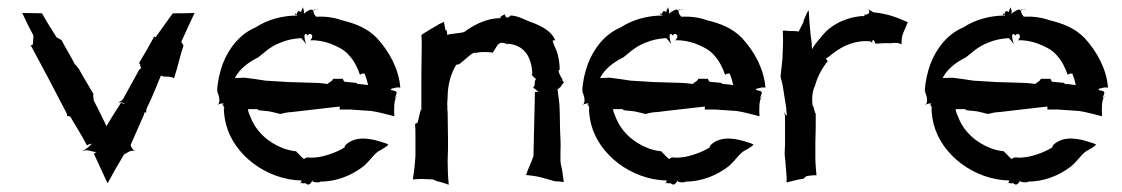

<svg xmlns="http://www.w3.org/2000/svg" viewBox="-20 -485 3034 519"><path d="M40 -450C50 -429 59 -410 70 -390C70 -388 71 -385 70 -382L69 -368V-365C68 -365 67 -364 66 -363C65 -363 63 -362 62 -362C63 -361 65 -360 65 -359C97 -300 129 -239 160 -179C161 -178 162 -172 161 -171C162 -172 167 -171 169 -170H170C184 -145 202 -118 215 -92H216C216 -93 220 -95 222 -95C224 -96 227 -96 229 -97C222.8 -90.8 211.9 -80.6 204 -78V-77C217.6 -82.4 228.5 -74 241 -74C238 -73 236 -71 234 -69L270 9L271 10C285 -16 300 -42 315 -67L325 -73C329 -76 339 -79 343 -77V-78C340 -79 334 -88 333 -93L370 -177C370 -178 370 -179 369 -180C370 -180 371 -180 372 -181C373 -181 375 -182 375 -181L376 -182C375 -182 375 -184 375 -185L377 -193C391 -221 404 -254 415 -281C417 -279 425 -277 430 -278C437 -278 446 -276 450 -274L451 -275C460 -302 466 -332 476 -362L470 -372C482 -398 494 -425 506 -450H505C485 -449 468 -449 448 -449H447L401 -385C400 -384 397 -385 396 -386H395C396 -385 395 -382 394 -381C382 -359 369 -336 356 -315V-314C357 -314 358 -311 359 -310V-308C359 -306 361 -302 362 -301C361 -301 357 -297 356 -296L313 -218C311 -214 305 -210 301 -209V-208C305.1 -209 314.1 -207.9 318 -204C314 -205 309 -206 307 -207C294 -186 280 -166 268 -144C257 -166 246 -190 234 -212L233 -216V-218L232 -225C232 -226 232 -231 233 -231L232 -232C220 -253 205 -277 193 -299L186 -308C185 -308 185 -309 185 -309L184 -310H183C172 -332 158 -354 146 -377L144 -378L133 -384C119 -406 105 -428 93 -450V-449C74 -449 59 -450 40 -450Z M566 -238C567 -236 570 -232 570 -230C573 -222 575 -210 570 -203C569 -202 568 -202 567 -201H568C569 -201 570 -203 571 -203C586 -209 588 -202 580 -202V-201C581 -201 583 -201 583 -200C589 -192 586 -190 586 -192C586 -193 586 -195 585 -196C585 -180 587 -164 591 -149C612 -67 699 1 796 3C795 4 794 6 793 8L791 10L792 11C793 10 793 9 793 8C796 11 801 11 805 10C812 14 814 18 823 6C823 5 823 4 824 3C824 4 825 4 825 5C828 9 845 8 845 7V6C889 6 929 -10 962 -35C983 -53 993 -73 1010 -80C1017 -84 1024 -88 1030 -94C1029 -95 1023 -98 1015 -100C991 -108 944 -122 914 -93C913 -92 911 -88 912 -87C900 -79 884 -72 868 -67C852 -62 837 -58 815 -59L814 -60C813 -59 805 -59 804 -57C804 -56 803 -56 803 -55C798 -56 792 -65 781 -75V-76C768.4 -77.1 756.7 -80.1 746 -84C706 -99 672 -129 657 -169C654 -175 651 -183 650 -190H676L679 -187L708 -184C718 -182 729 -179 737 -177H738C746 -179 758 -182 768 -182L871 -194C880 -195 890 -196 899 -197C898 -196 898 -194 898 -193C899 -192 898 -190 898 -190V-189H926L984 -185C1005 -182 1028 -175 1045 -171H1046C1045 -185 1044 -216 1053 -225L1052 -226C1052 -223 1049 -221 1047 -219C1049 -227 1057 -236 1048 -239C1045 -240 1039 -241 1035 -242C1037 -243 1038 -243 1039 -246C1040 -247 1042 -245 1046 -247C1051 -249 1058 -249 1062 -248V-249C1058 -298 1033 -345 999 -382C972 -410 938 -422 905 -430C883 -438 859 -441 834 -440C834 -441 833 -442 832 -443C828 -447 827 -454 827 -457C824 -456 825 -462 815 -457C811 -455 804 -451 801 -447C802 -451 802 -457 800 -461C798 -468 800 -466 795 -457C794 -455 794 -453 795 -452C794 -453 789 -455 788 -455C786 -456 783 -451 782 -447L783 -446C783 -445 783 -444 784 -443C743 -443 703 -432 671 -411C628 -393 598 -354 582 -312C574 -290 568 -264 567 -240L568 -239V-236ZM615 -274C627 -298 650 -316 678 -330C693 -341 709 -359 739 -370C755 -377 775 -381 794 -382C798.8 -377.2 803.7 -371.6 806 -367L807 -368C805 -372 803 -381 803 -387C803 -396 809 -394 812 -388C813 -398 831 -393 821 -379C821 -378 819 -377 819 -377V-376C838 -377 856 -373 873 -367C890 -360 910 -352 924 -335C937 -321 947 -301 953 -283H954C954 -284 958 -286 960 -286H966V-285C970 -275 973 -265 975 -255C965 -256 956 -258 946 -258L943 -261L911 -264C909 -266 907 -270 907 -272H880C880 -268 875 -265 872 -263C871 -263 866 -259 866 -258C857 -259 843 -261 833 -261L767 -263H764L698 -267C680 -270 657 -273 641 -275ZM781 -443C773 -450 779 -449 782 -447C781 -445 781 -443 781 -443ZM827 -457C827 -458 828 -459 828 -459H834C832 -458 829 -458 827 -457ZM834 -459H839V-460C838 -460 836 -460 834 -459Z M1096 -1 1097 0C1113 -2 1134 -1 1150 0L1162 5C1172 7 1184 11 1192 14H1193C1191 -6 1190 -29 1190 -50L1191 -81V-109L1190 -182L1189 -193C1189 -194 1190 -196 1190 -196L1189 -197C1189 -205 1189 -214 1190 -222C1190 -258 1200 -289 1214 -311V-310C1216 -310 1220 -311 1222 -312C1243 -328 1258 -346 1266 -342C1279 -345 1293 -345 1311 -343L1312 -342C1313 -345 1316 -349 1318 -352C1324 -361 1328 -377 1352 -365C1353 -365 1352 -366 1351 -367C1396 -364 1417 -333 1419 -285H1418V-284C1417 -284 1417 -285 1417 -284C1420.2 -279.1 1423.9 -274.6 1429 -272C1428 -271 1427 -268 1426 -266L1425 -255C1424 -253 1422 -248 1421 -248V-247C1426 -247 1431 -239 1436 -237C1433 -237 1429 -237 1426 -236L1422 -63C1416 -45 1407 -28 1402 -12C1413 -11 1428 -9 1441 -6L1480 5C1488 5 1496 6 1503 7H1504C1503 -3 1501 -12 1500 -22C1499 -31 1495 -42 1495 -50V-75C1496 -92 1495 -114 1494 -131L1493 -185C1493 -204 1489 -227 1487 -244C1489 -244 1494 -249 1496 -251L1502 -260C1502 -261 1504 -262 1505 -262V-263C1504 -263 1502 -264 1502 -265C1501 -266 1501 -268 1500 -269V-272C1500 -272 1499 -274 1498 -274C1487 -293 1490 -298 1492 -296C1493 -295 1492 -295 1493 -295C1493 -314 1490 -333 1484 -349C1476 -366 1475 -370 1474 -376H1481C1471 -400 1448 -412 1424 -422C1400 -430 1381 -443 1360 -443L1357 -440C1350 -433 1343 -442 1346 -446C1346 -447 1347 -447 1347 -447C1346 -447 1346 -447 1345 -446C1333 -442 1331 -437 1334 -436C1291 -436 1256 -414 1234 -398C1219 -395 1202 -394 1188 -391C1189 -394 1189 -398 1187 -403L1184 -404C1183 -411 1181 -419 1180 -426C1174 -422 1167 -421 1161 -416C1147 -408 1133 -400 1120 -391H1119C1120 -382 1120 -371 1120 -362L1119 -280V-187H1118V-189H1117V-187L1109 -154C1108 -153 1103 -150 1102 -150C1103 -141 1103 -127 1103 -117V-64C1102 -43 1099 -19 1096 -1ZM1180 -426V-428L1181 -427ZM1360 -443C1360 -443 1361 -444 1362 -444V-445ZM1412 -289 1415 -286C1414 -287 1413 -288 1413 -289ZM1415 -286 1417 -284V-283C1417 -283 1416 -284 1415 -286Z M1553 -238C1554 -236 1557 -232 1557 -230C1560 -222 1562 -210 1557 -203C1556 -202 1555 -202 1554 -201H1555C1556 -201 1557 -203 1558 -203C1573 -209 1575 -202 1567 -202V-201C1568 -201 1570 -201 1570 -200C1576 -192 1573 -190 1573 -192C1573 -193 1573 -195 1572 -196C1572 -180 1574 -164 1578 -149C1599 -67 1686 1 1783 3C1782 4 1781 6 1780 8L1778 10L1779 11C1780 10 1780 9 1780 8C1783 11 1788 11 1792 10C1799 14 1801 18 1810 6C1810 5 1810 4 1811 3C1811 4 1812 4 1812 5C1815 9 1832 8 1832 7V6C1876 6 1916 -10 1949 -35C1970 -53 1980 -73 1997 -80C2004 -84 2011 -88 2017 -94C2016 -95 2010 -98 2002 -100C1978 -108 1931 -122 1901 -93C1900 -92 1898 -88 1899 -87C1887 -79 1871 -72 1855 -67C1839 -62 1824 -58 1802 -59L1801 -60C1800 -59 1792 -59 1791 -57C1791 -56 1790 -56 1790 -55C1785 -56 1779 -65 1768 -75V-76C1755.4 -77.1 1743.7 -80.1 1733 -84C1693 -99 1659 -129 1644 -169C1641 -175 1638 -183 1637 -190H1663L1666 -187L1695 -184C1705 -182 1716 -179 1724 -177H1725C1733 -179 1745 -182 1755 -182L1858 -194C1867 -195 1877 -196 1886 -197C1885 -196 1885 -194 1885 -193C1886 -192 1885 -190 1885 -190V-189H1913L1971 -185C1992 -182 2015 -175 2032 -171H2033C2032 -185 2031 -216 2040 -225L2039 -226C2039 -223 2036 -221 2034 -219C2036 -227 2044 -236 2035 -239C2032 -240 2026 -241 2022 -242C2024 -243 2025 -243 2026 -246C2027 -247 2029 -245 2033 -247C2038 -249 2045 -249 2049 -248V-249C2045 -298 2020 -345 1986 -382C1959 -410 1925 -422 1892 -430C1870 -438 1846 -441 1821 -440C1821 -441 1820 -442 1819 -443C1815 -447 1814 -454 1814 -457C1811 -456 1812 -462 1802 -457C1798 -455 1791 -451 1788 -447C1789 -451 1789 -457 1787 -461C1785 -468 1787 -466 1782 -457C1781 -455 1781 -453 1782 -452C1781 -453 1776 -455 1775 -455C1773 -456 1770 -451 1769 -447L1770 -446C1770 -445 1770 -444 1771 -443C1730 -443 1690 -432 1658 -411C1615 -393 1585 -354 1569 -312C1561 -290 1555 -264 1554 -240L1555 -239V-236ZM1602 -274C1614 -298 1637 -316 1665 -330C1680 -341 1696 -359 1726 -370C1742 -377 1762 -381 1781 -382C1785.8 -377.2 1790.7 -371.6 1793 -367L1794 -368C1792 -372 1790 -381 1790 -387C1790 -396 1796 -394 1799 -388C1800 -398 1818 -393 1808 -379C1808 -378 1806 -377 1806 -377V-376C1825 -377 1843 -373 1860 -367C1877 -360 1897 -352 1911 -335C1924 -321 1934 -301 1940 -283H1941C1941 -284 1945 -286 1947 -286H1953V-285C1957 -275 1960 -265 1962 -255C1952 -256 1943 -258 1933 -258L1930 -261L1898 -264C1896 -266 1894 -270 1894 -272H1867C1867 -268 1862 -265 1859 -263C1858 -263 1853 -259 1853 -258C1844 -259 1830 -261 1820 -261L1754 -263H1751L1685 -267C1667 -270 1644 -273 1628 -275ZM1768 -443C1760 -450 1766 -449 1769 -447C1768 -445 1768 -443 1768 -443ZM1814 -457C1814 -458 1815 -459 1815 -459H1821C1819 -458 1816 -458 1814 -457ZM1821 -459H1826V-460C1825 -460 1823 -460 1821 -459Z M2090 -278C2091 -272 2095 -260 2096 -252L2105 -195C2106 -187 2106 -179 2107 -172C2105 -174 2101 -177 2101 -180H2100C2100 -178 2101 -175 2102 -173V-95C2102 -88 2101 -77 2101 -71V-70C2101 -63 2103 -54 2103 -47L2105 -24C2106 -14 2107 -2 2106 7L2107 8C2120 5 2136 0 2152 -2L2160 -9C2168 -10 2179 -12 2187 -11V-12C2186 -25 2184 -43 2184 -57V-99C2184 -112 2185 -127 2185 -140V-179C2184 -178 2183 -181 2183 -181L2179 -196V-197L2177 -198C2174 -216 2175 -237 2183 -253C2190 -279 2203 -302 2217 -319C2218 -318 2220 -318 2221 -318C2221 -318 2219 -317 2217 -319L2218 -320H2217V-319C2217 -319 2216 -320 2216 -321C2215 -323 2214 -325 2212 -326C2218 -330 2225 -335 2232 -341C2258 -361 2294 -378 2334 -373C2335 -372 2337 -369 2338 -368C2338 -370 2337 -372 2338 -374C2340 -382 2346 -371 2346 -367H2347C2365 -368 2377 -369 2386 -368C2392 -369 2397 -369 2402 -369C2406 -369 2412 -368 2417 -365V-366C2417 -378 2418 -388 2422 -397L2434 -425C2403 -438 2384 -447 2340 -452C2338 -454 2336 -455 2334 -456C2332 -456 2330 -458 2329 -460L2328 -459C2329 -458 2330 -454 2330 -452C2329 -447 2322 -445 2318 -445C2317 -445 2316 -446 2316 -446L2315 -445C2316 -445 2317 -444 2317 -444V-442C2266 -440 2222 -416 2199 -384C2190 -374 2181 -363 2175 -352C2175 -358 2174 -364 2174 -370L2171 -392C2169 -413 2167 -436 2166 -457C2160 -451 2157 -438 2152 -429V-425C2147 -417 2143 -407 2139 -400C2133 -400 2125 -402 2117 -401C2110 -401 2102 -403 2097 -402H2096C2097 -386 2097 -366 2096 -349L2095 -326C2094 -311 2091 -292 2090 -279ZM2317 -441C2315 -439 2310 -440 2317 -441Z M2479 -238C2480 -236 2483 -232 2483 -230C2486 -222 2488 -210 2483 -203C2482 -202 2481 -202 2480 -201H2481C2482 -201 2483 -203 2484 -203C2499 -209 2501 -202 2493 -202V-201C2494 -201 2496 -201 2496 -200C2502 -192 2499 -190 2499 -192C2499 -193 2499 -195 2498 -196C2498 -180 2500 -164 2504 -149C2525 -67 2612 1 2709 3C2708 4 2707 6 2706 8L2704 10L2705 11C2706 10 2706 9 2706 8C2709 11 2714 11 2718 10C2725 14 2727 18 2736 6C2736 5 2736 4 2737 3C2737 4 2738 4 2738 5C2741 9 2758 8 2758 7V6C2802 6 2842 -10 2875 -35C2896 -53 2906 -73 2923 -80C2930 -84 2937 -88 2943 -94C2942 -95 2936 -98 2928 -100C2904 -108 2857 -122 2827 -93C2826 -92 2824 -88 2825 -87C2813 -79 2797 -72 2781 -67C2765 -62 2750 -58 2728 -59L2727 -60C2726 -59 2718 -59 2717 -57C2717 -56 2716 -56 2716 -55C2711 -56 2705 -65 2694 -75V-76C2681.4 -77.1 2669.7 -80.1 2659 -84C2619 -99 2585 -129 2570 -169C2567 -175 2564 -183 2563 -190H2589L2592 -187L2621 -184C2631 -182 2642 -179 2650 -177H2651C2659 -179 2671 -182 2681 -182L2784 -194C2793 -195 2803 -196 2812 -197C2811 -196 2811 -194 2811 -193C2812 -192 2811 -190 2811 -190V-189H2839L2897 -185C2918 -182 2941 -175 2958 -171H2959C2958 -185 2957 -216 2966 -225L2965 -226C2965 -223 2962 -221 2960 -219C2962 -227 2970 -236 2961 -239C2958 -240 2952 -241 2948 -242C2950 -243 2951 -243 2952 -246C2953 -247 2955 -245 2959 -247C2964 -249 2971 -249 2975 -248V-249C2971 -298 2946 -345 2912 -382C2885 -410 2851 -422 2818 -430C2796 -438 2772 -441 2747 -440C2747 -441 2746 -442 2745 -443C2741 -447 2740 -454 2740 -457C2737 -456 2738 -462 2728 -457C2724 -455 2717 -451 2714 -447C2715 -451 2715 -457 2713 -461C2711 -468 2713 -466 2708 -457C2707 -455 2707 -453 2708 -452C2707 -453 2702 -455 2701 -455C2699 -456 2696 -451 2695 -447L2696 -446C2696 -445 2696 -444 2697 -443C2656 -443 2616 -432 2584 -411C2541 -393 2511 -354 2495 -312C2487 -290 2481 -264 2480 -240L2481 -239V-236ZM2528 -274C2540 -298 2563 -316 2591 -330C2606 -341 2622 -359 2652 -370C2668 -377 2688 -381 2707 -382C2711.8 -377.2 2716.7 -371.6 2719 -367L2720 -368C2718 -372 2716 -381 2716 -387C2716 -396 2722 -394 2725 -388C2726 -398 2744 -393 2734 -379C2734 -378 2732 -377 2732 -377V-376C2751 -377 2769 -373 2786 -367C2803 -360 2823 -352 2837 -335C2850 -321 2860 -301 2866 -283H2867C2867 -284 2871 -286 2873 -286H2879V-285C2883 -275 2886 -265 2888 -255C2878 -256 2869 -258 2859 -258L2856 -261L2824 -264C2822 -266 2820 -270 2820 -272H2793C2793 -268 2788 -265 2785 -263C2784 -263 2779 -259 2779 -258C2770 -259 2756 -261 2746 -261L2680 -263H2677L2611 -267C2593 -270 2570 -273 2554 -275ZM2694 -443C2686 -450 2692 -449 2695 -447C2694 -445 2694 -443 2694 -443ZM2740 -457C2740 -458 2741 -459 2741 -459H2747C2745 -458 2742 -458 2740 -457ZM2747 -459H2752V-460C2751 -460 2749 -460 2747 -459Z"/></svg>

Font: Charger Mayhem
Style: Regular
Weight: 400
Designer: Jasper
Foundry: Cannot Into Space Fonts
Version: Version 0.98